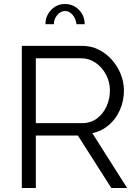

<svg xmlns="http://www.w3.org/2000/svg" viewBox="-20 -939 693 959"><path d="M89 0V-710H389Q435 -710 473 -691Q511 -672 539.5 -639.5Q568 -607 583.5 -567.5Q599 -528 599 -487Q599 -436 579.5 -391Q560 -346 524.5 -315Q489 -284 441 -274L615 0H536L369 -262H159V0ZM159 -324H391Q433 -324 464 -347Q495 -370 512 -407.5Q529 -445 529 -487Q529 -530 509.5 -566.5Q490 -603 457.5 -625.5Q425 -648 385 -648H159ZM305 -884Q283 -884 266 -864Q249 -844 249 -818H207Q207 -860 235.5 -889.5Q264 -919 305 -919Q346 -919 374.5 -889.5Q403 -860 403 -818H362Q359 -846 342.5 -865Q326 -884 305 -884Z"/></svg>

Font: Raleway Thin
Style: Regular
Weight: 400
Version: Version 4.026